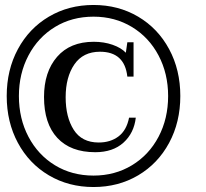

<svg xmlns="http://www.w3.org/2000/svg" viewBox="-20 -742 828 772"><path d="M7 -356Q7 -461 52 -544.5Q97 -628 176.5 -675Q256 -722 356 -722Q456 -722 535.5 -675Q615 -628 660 -544.5Q705 -461 705 -356Q705 -251 660 -167.5Q615 -84 535.5 -37Q456 10 356 10Q256 10 176.5 -37Q97 -84 52 -167.5Q7 -251 7 -356ZM656 -356Q656 -446 617.5 -519Q579 -592 510.5 -633.5Q442 -675 356 -675Q269 -675 201 -633.5Q133 -592 94.5 -519Q56 -446 56 -356Q56 -265 94.5 -192Q133 -119 201 -77.5Q269 -36 356 -36Q442 -36 510.5 -77.5Q579 -119 617.5 -192Q656 -265 656 -356ZM157 -352Q157 -453 209.5 -513.5Q262 -574 357 -574Q398 -574 432.5 -562Q467 -550 486 -530L492 -572H517V-434H492Q481 -534 382 -534Q314 -534 279 -483Q244 -432 244 -351Q244 -271 276.5 -220Q309 -169 377 -169Q424 -169 456.5 -193.5Q489 -218 499 -269H526Q519 -207 476.5 -168.5Q434 -130 363 -130Q264 -130 210.5 -187.5Q157 -245 157 -352Z"/></svg>

Font: Taviraj Medium
Style: Italic
Weight: 500
Italic angle: -12°
Designer: Katatrad Team
Foundry: CadsonDemak
Version: Version 1.001